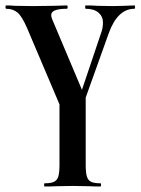

<svg xmlns="http://www.w3.org/2000/svg" viewBox="-37 -406 513 701"><path d="M207 -374Q149.9 -374 149.9 -351.1Q149.9 -343.3 153.8 -335L262.2 -78.1L332 -285.2Q338.9 -302.7 338.9 -324.2Q338.9 -345.7 322.5 -359.9Q306.2 -374 275.9 -374Q273.9 -374 273.9 -380.1Q273.9 -386.2 275.9 -386.2Q302.7 -386.2 316.9 -384.8L377 -383.8L417 -384.8Q429.2 -385.7 454.1 -386.2Q456.1 -386.2 456.1 -380.1Q456.1 -374 454.1 -374Q392.1 -374 359.9 -284.2L275.9 -49.8V193.8Q275.9 223.6 280 237.8Q284.2 252 295.2 257.6Q306.2 263.2 330.1 263.2Q332 263.2 332 269Q332 274.9 330.1 274.9Q304.2 274.9 289.1 273.9L228 272.9L168 273.9Q151.9 274.9 126 274.9Q124 274.9 124 269Q124 263.2 126 263.2Q148.9 263.2 160.4 257.6Q171.9 252 176 238Q180.2 224.1 180.2 193.8V-24.9L62 -303.2Q43 -347.2 26.4 -360.6Q9.8 -374 -14.2 -374Q-17.1 -374 -17.1 -380.1Q-17.1 -386.2 -14.2 -386.2Q3.9 -386.2 16.1 -384.8L83 -383.8L160.2 -384.8Q177.2 -385.7 207 -386.2Q210 -386.2 210 -380.1Q210 -374 207 -374Z"/></svg>

Font: Cormorant-Bold
Style: Bold
Weight: 700
Designer: Christian Thalmann (Catharsis Fonts)
Version: Version 3.000